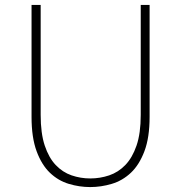

<svg xmlns="http://www.w3.org/2000/svg" viewBox="-20 -746 734 779"><path d="M346 13Q302 13 259 0Q216 -13 182.5 -45Q149 -77 128.5 -132.5Q108 -188 108 -272V-726H145V-280Q145 -205 161.5 -155.5Q178 -106 206 -76.5Q234 -47 270.5 -34.5Q307 -22 346 -22Q386 -22 423 -34.5Q460 -47 488.5 -76.5Q517 -106 534 -155.5Q551 -205 551 -280V-726H587V-272Q587 -188 566 -132.5Q545 -77 511 -45Q477 -13 433.5 0Q390 13 346 13Z"/></svg>

Font: SpoqaHanSansJP-Thin
Style: Regular
Weight: 250
Designer: [Source Han Sans]
Ryoko NISHIZUKA  (kana & ideographs); Paul D. Hunt (Latin, Greek & Cyrillic); Wenlong ZHANG  (bopomofo
Foundry: Spoqa (http://bi.spoqa.com)
Version: Version 1.002.20150607